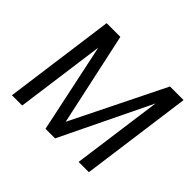

<svg xmlns="http://www.w3.org/2000/svg" viewBox="-158 -950 1177 1177"><g transform="rotate(45 431.0 -361.5)"><path d="M63 0H152L231 -581L354 0H437L721 -587L641 0H730L828 -723H710L411 -118L280 -723H161Z"/></g></svg>

Font: United Sans
Style: Italic
Weight: 400
Italic angle: -8°
Designer: Pablo Impallari, Rodrigo Fuenzalida (Modified by Dan O. Williams)
Version: Version 1.000;PS 001.000;hotconv 1.0.88;makeotf.lib2.5.64775